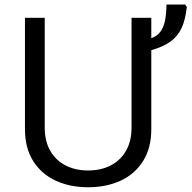

<svg xmlns="http://www.w3.org/2000/svg" viewBox="-20 -791 824 826"><path d="M630.9 -575.2V-234.9Q630.9 -154.3 595.5 -98.1Q560.1 -42 498.8 -13.7Q437.5 14.6 359.4 14.6Q281.2 14.6 219.7 -13.7Q158.2 -42 122.8 -98.1Q87.4 -154.3 87.4 -234.9V-714.4H172.4V-241.7Q172.4 -184.1 196 -142.6Q219.7 -101.1 262 -79.3Q304.2 -57.6 359.4 -57.6Q414.1 -57.6 456.3 -79.3Q498.5 -101.1 522.2 -142.6Q545.9 -184.1 545.9 -241.7V-714.4H630.9V-626.5Q655.3 -635.7 668.9 -653.1Q682.6 -670.4 689 -698.5Q695.3 -726.6 696.3 -771.5H776.4L783.7 -761.2Q777.8 -706.5 761.5 -670.9Q745.1 -635.3 713.9 -612.5Q682.6 -589.8 630.9 -575.2Z"/></svg>

Font: Lycee Sans
Style: Regular
Weight: 400
Designer: Justin Alvin
Foundry: Alkove Design
Version: Version 1.030